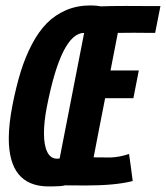

<svg xmlns="http://www.w3.org/2000/svg" viewBox="-20 -669 599 693"><path d="M195.3 -97.2Q210 -172.9 239.5 -323.7Q269 -474.6 283.7 -550.3Q201.2 -550.3 148.9 -282.2Q138.7 -229.5 138.7 -188Q138.7 -144.5 150.6 -120.4Q162.6 -96.2 186 -96.2Q189 -96.2 189.9 -96.2Q190.9 -96.2 191.2 -96.4Q191.4 -96.7 192.4 -96.9Q193.4 -97.2 195.3 -97.2ZM378.9 -100.6Q411.1 -101.6 445.8 -113.3Q448.2 -96.7 452.6 -64.5Q457 -32.2 459 -15.6Q397 0.5 289.1 0.5Q278.3 0.5 253.4 0.2Q228.5 0 214.8 0Q204.6 3.9 151.9 3.9Q11.7 1.5 11.7 -169.4Q11.7 -221.7 25.4 -291.5Q38.6 -357.9 54.9 -410.6Q71.3 -463.4 95.2 -509Q119.1 -554.7 148.9 -585Q178.7 -615.2 218.5 -632.3Q258.3 -649.4 306.6 -649.4Q327.6 -649.4 344.7 -646Q374 -647.5 435.5 -647.5Q456.5 -647.5 497.8 -647.2Q539.1 -647 559.1 -647L540 -550.3Q516.1 -550.3 498.3 -550.5Q480.5 -550.8 464.4 -550.8Q428.2 -550.8 405.3 -550.3Q400.9 -527.3 392.1 -482.4Q383.3 -437.5 378.9 -414.6H481Q478 -397.9 471.2 -364.5Q464.4 -331.1 461.4 -314.5H359.4Q349.6 -263.7 335.4 -191.7Q321.3 -119.6 317.9 -101.1Q328.1 -101.1 348.4 -100.8Q368.7 -100.6 378.9 -100.6Z"/></svg>

Font: Fantasque Sans Mono
Style: Bold Italic
Weight: 700
Italic angle: -11°
Monospace: yes
Designer: Jany Belluz
Version: Version 1.7.1